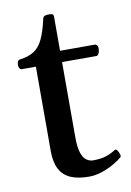

<svg xmlns="http://www.w3.org/2000/svg" viewBox="-77 -681 508 744"><g transform="rotate(-10 177.5 -309.0)"><path d="M213.4 14.6Q169.9 14.6 141.1 2.2Q112.3 -10.3 97.9 -37.6Q83.5 -64.9 83.5 -108.9V-440.9H27.8Q22 -441.4 19 -447Q16.1 -452.6 16.1 -458.5Q16.1 -479 29.3 -479.5Q62.5 -483.9 83.7 -497.6Q105 -511.2 118.9 -540.3Q132.8 -569.3 144 -619.1Q145.5 -626.5 151.4 -629.2Q157.2 -631.8 168 -631.8Q179.7 -631.8 183.1 -628.9Q186.5 -626 186.5 -619.1V-485.4H323.7Q329.6 -484.9 332.5 -479.7Q335.4 -474.6 335.4 -468.8Q335.4 -457.5 331.3 -449.2Q327.1 -440.9 321.8 -440.9H186.5V-146Q186.5 -104.5 194.1 -82.8Q201.7 -61 213.9 -53Q226.1 -44.9 238.8 -44.9Q269.5 -44.9 289.8 -51.5Q310.1 -58.1 328.1 -69.8Q333.5 -73.2 338.4 -66.2Q343.3 -59.1 345.9 -50.3Q348.6 -41.5 345.2 -38.6Q334.5 -28.8 313.2 -16.4Q292 -3.9 265.4 5.4Q238.8 14.6 213.4 14.6Z"/></g></svg>

Font: Gelasio Medium
Style: Regular
Weight: 500
Designer: Eben Sorkin
Foundry: Eben Sorkin
Version: Version 1.008